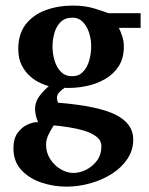

<svg xmlns="http://www.w3.org/2000/svg" viewBox="-20 -490 540 698"><path d="M491.2 -388.7H412.1Q419.4 -373.5 424.8 -356.9Q430.2 -340.3 430.2 -320.3Q430.2 -277.8 411.4 -249Q392.6 -220.2 362.5 -202.9Q332.5 -185.5 298.1 -178Q263.7 -170.4 231.9 -170.4Q227.5 -170.4 223.1 -170.4Q218.8 -170.4 214.8 -170.9Q202.6 -162.6 194.8 -153.8Q187 -145 187 -133.3Q187 -127 190.9 -116.7Q338.9 -104.5 401.6 -72.3Q464.4 -40 464.4 16.6Q464.4 55.7 443.4 87.4Q422.4 119.1 387.2 141.6Q352.1 164.1 308.8 176.3Q265.6 188.5 221.7 188.5Q174.3 188.5 130.1 173.6Q85.9 158.7 57.4 127.9Q28.8 97.2 28.8 48.8Q28.8 13.7 44.2 -7.1Q59.6 -27.8 79.6 -36.9Q99.6 -45.9 113.3 -45.9Q117.2 -45.9 118.7 -45.4Q112.8 -57.6 110.1 -71Q107.4 -84.5 107.4 -93.3Q107.4 -116.2 119.6 -135.3Q131.8 -154.3 157.2 -176.8Q145.5 -179.7 127 -188Q108.4 -196.3 90.1 -212.2Q71.8 -228 59.1 -252.4Q46.4 -276.9 46.4 -312Q46.4 -366.2 73.2 -401.1Q100.1 -436 145.5 -452.9Q190.9 -469.7 245.6 -469.7Q288.1 -469.7 322 -459.5Q356 -449.2 374.5 -441.9H491.2ZM311.5 -321.8Q311.5 -346.7 304 -370.6Q296.4 -394.5 281.2 -410.2Q266.1 -425.8 243.7 -425.8Q216.8 -425.8 200.9 -410.4Q185.1 -395 178 -370.8Q170.9 -346.7 170.9 -320.8Q170.9 -294.4 178.5 -269.5Q186 -244.6 201.7 -228.8Q217.3 -212.9 242.2 -212.9Q266.6 -212.9 282 -229Q297.4 -245.1 304.4 -270.3Q311.5 -295.4 311.5 -321.8ZM348.6 42.5Q348.6 20.5 330.3 6.6Q312 -7.3 284.4 -15.4Q256.8 -23.4 227.3 -27.8Q197.8 -32.2 175.3 -34.2Q163.6 -16.1 155.5 1.2Q147.5 18.6 147.5 36.1Q147.5 64.9 162.4 88.1Q177.2 111.3 200.2 125Q223.1 138.7 246.6 138.7Q270.5 138.7 293.9 126.7Q317.4 114.7 333 93.3Q348.6 71.8 348.6 42.5Z"/></svg>

Font: Annapurna SIL
Style: Bold
Weight: 700
Designer: Peter Martin, Annie Olsen
Foundry: SIL International
Version: Version 2.000